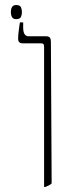

<svg xmlns="http://www.w3.org/2000/svg" viewBox="-20 -736 312 762"><path d="M155 6V-550Q155 -558 152.5 -561Q150 -564 143 -564H71Q61 -564 56.5 -568.5Q52 -573 52 -582Q52 -594 53.5 -607Q55 -620 56.5 -630.5Q58 -641 59 -647H72V-627Q72 -609 77.5 -600.5Q83 -592 94 -592H163Q174 -592 178 -586.5Q182 -581 182 -571L185 -8Q181 -4 174.5 -0.5Q168 3 160 6ZM44 -660Q32 -660 27.5 -668.5Q23 -677 23 -688Q23 -699 27.5 -707.5Q32 -716 44 -716Q59 -716 63 -707.5Q67 -699 67 -688Q67 -677 63 -668.5Q59 -660 44 -660Z"/></svg>

Font: Noto Serif Hebrew Thin
Style: Regular
Weight: 250
Version: Version 2.003